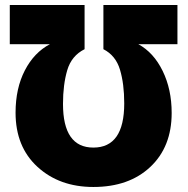

<svg xmlns="http://www.w3.org/2000/svg" viewBox="-20 -734 748 765"><path d="M231 -320Q231 -397 248 -454.5Q265 -512 317 -538V-714H19V-558H179Q116 -525 79 -453.5Q42 -382 42 -285Q42 -149 129.5 -69Q217 11 352 11Q494 11 579 -69Q664 -149 664 -284Q664 -378 628 -451.5Q592 -525 531 -558H687V-714H392V-538Q441 -513 458 -456.5Q475 -400 475 -322Q475 -146 352 -146Q231 -146 231 -320Z"/></svg>

Font: Noto Sans UI SemiCondensed Black
Style: Regular
Weight: 900
Width: 4
Designer: Monotype Design Team
Foundry: Monotype Imaging Inc.
Version: 1.001